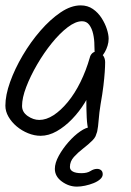

<svg xmlns="http://www.w3.org/2000/svg" viewBox="-20 -522 487 714"><path d="M384 -378Q384 -365 380 -352Q376 -339 370 -328.5Q364 -318 357.5 -311.5Q351 -305 347 -305Q337 -305 334 -316Q331 -327 331 -354Q331 -375 326.5 -395.5Q322 -416 312 -429.5Q302 -443 285 -443Q261 -443 231.5 -420.5Q202 -398 172.5 -361.5Q143 -325 118 -282Q93 -239 77.5 -198.5Q62 -158 62 -128Q62 -105 83 -90.5Q104 -76 126 -76Q152 -76 179 -93.5Q206 -111 232 -142.5Q258 -174 279 -216.5Q300 -259 314 -308Q316 -317 322.5 -323.5Q329 -330 339 -330Q345 -330 350.5 -327Q356 -324 361 -318.5Q366 -313 368.5 -306Q371 -299 371 -291Q371 -276 369.5 -254Q368 -232 364.5 -202.5Q361 -173 354 -134Q349 -103 347 -76.5Q345 -50 341.5 -33.5Q338 -17 328 -17Q315 -17 309.5 -35.5Q304 -54 302.5 -85Q301 -116 301 -156Q301 -170 303 -183Q305 -196 309 -209L326 -206Q316 -174 295.5 -140.5Q275 -107 248 -79Q221 -51 191 -34Q161 -17 131 -17Q108 -17 84.5 -26.5Q61 -36 42 -52Q23 -68 11.5 -88Q0 -108 0 -129Q0 -168 17.5 -217Q35 -266 64.5 -316Q94 -366 130.5 -408Q167 -450 205.5 -476Q244 -502 280 -502Q306 -502 325.5 -488.5Q345 -475 358 -454.5Q371 -434 377.5 -413.5Q384 -393 384 -378ZM339 -31Q339 -15 324 0Q309 15 289.5 30Q270 45 255 61.5Q240 78 240 99Q240 110 251 116Q262 122 283 122Q304 122 316.5 114Q329 106 341 106Q350 106 356 111Q362 116 362 126Q362 136 352.5 144.5Q343 153 328 159Q313 165 296.5 168.5Q280 172 266 172Q236 172 210 153Q184 134 184 106Q184 84 198.5 57.5Q213 31 234.5 6.5Q256 -18 278.5 -33.5Q301 -49 317 -49Q325 -49 332 -45.5Q339 -42 339 -31Z"/></svg>

Font: Kalam Variable Light
Style: Regular
Weight: 300
Designer: Lipi Raval, Jonny Pinhorn
Foundry: Indian Type Foundry
Version: Version 3.000